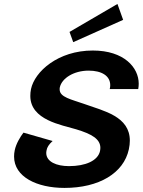

<svg xmlns="http://www.w3.org/2000/svg" viewBox="-20 -918 710 955"><path d="M592.5 -819.2 564.2 -898.3 325.8 -759.2 344.2 -708.3ZM620.8 -175C624.2 -190.8 625.8 -205 625.8 -218.3C625.8 -339.2 496.7 -365.8 401.7 -400C333.3 -424.2 276.7 -434.2 276.7 -473.3C276.7 -476.7 276.7 -480 277.5 -483.3C287.5 -529.2 347.5 -566.7 420.8 -566.7C485.8 -566.7 528.3 -540.8 528.3 -494.2C528.3 -487.5 527.5 -481.7 525.8 -475H667.5C669.2 -484.2 670 -492.5 670 -501.7C670 -581.7 597.5 -666.7 441.7 -666.7C268.3 -666.7 152.5 -561.7 134.2 -475C131.7 -463.3 130.8 -451.7 130.8 -440.8C130.8 -320.8 286.7 -296.7 358.3 -275C435.8 -251.7 479.2 -226.7 479.2 -182.5C479.2 -177.5 478.3 -172.5 477.5 -166.7C466.7 -118.3 405 -91.7 323.3 -91.7C260.8 -91.7 210 -113.3 210 -157.5C210 -161.7 210.8 -165.8 211.7 -170.8C214.2 -185 222.5 -199.2 241.7 -216.7L96.7 -258.3C80.8 -237.5 60 -203.3 53.3 -170.8C50.8 -160 50 -149.2 50 -139.2C50 -38.3 163.3 16.7 300.8 16.7C472.5 16.7 595 -56.7 620.8 -175Z"/></svg>

Font: BoonHome
Style: Bold Oblique
Weight: 700
Italic angle: -12°
Designer: Sungsit Sawaiwan
Foundry: Sungsit Sawaiwan
Version: Version 0.2